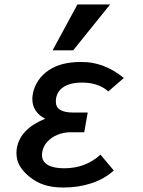

<svg xmlns="http://www.w3.org/2000/svg" viewBox="-20 -831 640 858"><path d="M110 -42.5Q81.5 -66 67.5 -91.2Q53.5 -116.5 53.5 -146.5Q53.5 -159.5 55.5 -170Q71 -255.5 182 -300.5Q155 -314 139.8 -336.2Q124.5 -358.5 124.5 -388.5Q124.5 -399 127 -413Q133 -444.5 151.8 -472Q170.5 -499.5 199 -518Q253.5 -554 340.5 -554Q372 -554 394.2 -549.8Q416.5 -545.5 438 -538Q487.5 -520 533.5 -482.5L464 -422.5Q419.5 -462 347 -462Q296 -462 265.5 -443.2Q235 -424.5 230 -387.5Q229.5 -384 229.5 -377.5Q229.5 -352 249 -340Q268.5 -328 308.5 -328H372L356.5 -240H294.5Q264 -240 236.5 -228.5Q209 -217 190.8 -196.8Q172.5 -176.5 168.5 -150.5Q167.5 -142.5 167.5 -139Q167.5 -109.5 193.2 -94.2Q219 -79 267 -79Q362.5 -79 429 -140L488.5 -69Q446.5 -31 388.2 -12Q330 7 264.5 7Q214 7 177.8 -4.8Q141.5 -16.5 110 -42.5ZM215 -606 326 -811H472L307 -606Z"/></svg>

Font: JuliaMono
Style: Bold Italic
Weight: 700
Italic angle: -9°
Monospace: yes
Designer: cormullion
Foundry: corm
Version: Version 0.057; ttfautohint (v1.8.4)